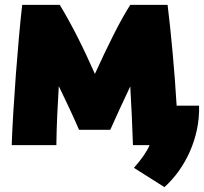

<svg xmlns="http://www.w3.org/2000/svg" viewBox="-20 -570 836 787"><path d="M432 -38H304C282 -89 247 -164 221 -217C216 -134 212 -57 211 25H28C33 -126 54 -403 71 -550H225C273 -471 321 -376 369 -267C421 -381 472 -485 514 -550H667C681 -435 696 -276 704 -137H796C800 -4 738 122 654 197L529 118C560 83 583 50 593 25H525C522 -55 519 -134 514 -216C489 -163 454 -88 432 -38Z"/></svg>

Font: Repo Black
Style: Regular
Weight: 900
Designer: Stefan Peev
Foundry: Context Ltd
Version: Version 1.502